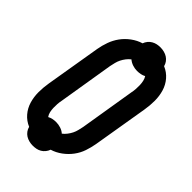

<svg xmlns="http://www.w3.org/2000/svg" viewBox="-249 -866 998 998"><g transform="rotate(45 250.0 -367.5)"><path d="M200 48Q186 48 172.5 44.5Q159 41 148 34Q137 27 129 16Q121 5 118 -8Q87 -21 65.5 -46Q44 -71 34.5 -103Q25 -135 25 -169.5Q25 -204 31 -240L82 -545Q87 -574 97.5 -603.5Q108 -633 126.5 -658.5Q145 -684 171.5 -703.5Q198 -723 228 -732Q232 -744 240.5 -754.5Q249 -765 260.5 -771.5Q272 -778 284 -780.5Q296 -783 309 -783Q323 -783 336.5 -779.5Q350 -776 361 -769Q372 -762 380 -751Q388 -740 391 -727Q422 -714 443.5 -689Q465 -664 474.5 -632Q484 -600 484 -565.5Q484 -531 478 -495L427 -190Q422 -161 412 -131.5Q402 -102 383 -76.5Q364 -51 337.5 -31.5Q311 -12 281 -3Q277 9 268.5 19.5Q260 30 249 36.5Q238 43 225.5 45.5Q213 48 200 48ZM263 -103Q275 -112 284.5 -124.5Q294 -137 300.5 -150Q307 -163 310.5 -177.5Q314 -192 317 -206L367 -511Q370 -525 371 -539.5Q372 -554 371.5 -568.5Q371 -583 368 -596.5Q365 -610 358 -621Q347 -615 334.5 -612.5Q322 -610 309 -610Q292 -610 275.5 -615.5Q259 -621 246 -632Q234 -623 224.5 -610.5Q215 -598 208.5 -585Q202 -572 198.5 -557.5Q195 -543 192 -529L142 -224Q139 -210 138 -195.5Q137 -181 137.5 -166.5Q138 -152 141 -138.5Q144 -125 152 -114Q163 -120 175 -122.5Q187 -125 200 -125Q217 -125 234 -119.5Q251 -114 263 -103Z"/></g></svg>

Font: Iosevka SS18 Heavy
Style: Italic
Weight: 900
Italic angle: -9°
Monospace: yes
Designer: Belleve Invis
Foundry: Belleve Invis
Version: Version 25.1.1; ttfautohint (v1.8.4)